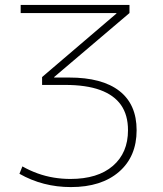

<svg xmlns="http://www.w3.org/2000/svg" viewBox="-20 -750 663 780"><path d="M268 10Q154 10 59 -44L71 -74Q101 -57 133 -45.5Q165 -34 198.5 -28.5Q232 -23 266 -23Q377 -23 438.5 -76Q500 -129 500 -221Q500 -283 471.5 -323.5Q443 -364 386.5 -384.5Q330 -405 244 -405H151V-437L453 -695V-697H64V-730H506V-697L200 -437V-435H261Q395 -435 465 -380.5Q535 -326 535 -221Q535 -114 463.5 -52Q392 10 268 10Z"/></svg>

Font: M PLUS 1 ExtraLight
Style: Regular
Weight: 250
Version: Version 1.001